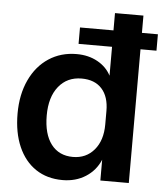

<svg xmlns="http://www.w3.org/2000/svg" viewBox="-54 -813 748 874"><g transform="rotate(5 319.5 -376.0)"><path d="M34 -271Q34 -358 65 -424.5Q96 -491 151.5 -527.5Q207 -564 279 -564Q333 -564 374.5 -541Q416 -518 436 -479V-611H283V-686H436V-765H566V-686H639V-611H566V0H436V-95Q415 -45 369.5 -16Q324 13 264 13Q193 13 141.5 -21.5Q90 -56 62 -120Q34 -184 34 -271ZM302 -96Q362 -96 399 -139.5Q436 -183 436 -256V-318Q436 -383 403.5 -419Q371 -455 311 -455Q245 -455 206 -406.5Q167 -358 167 -274Q167 -189 202.5 -142.5Q238 -96 302 -96Z"/></g></svg>

Font: Application Semibold
Style: Regular
Weight: 600
Designer: Wei Huang
Foundry: Wei Huang
Version: Version 0.012